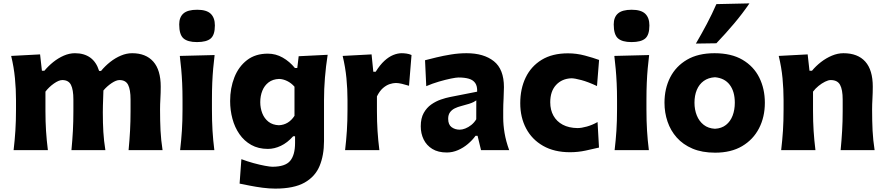

<svg xmlns="http://www.w3.org/2000/svg" viewBox="-20 -893 5270 1142"><path d="M744.8 0H946.9Q937.7 -59.7 934.8 -116.1Q932 -172.5 932 -242.4Q932 -271.6 934 -306.2Q936 -340.7 936 -377.3Q936 -476.7 891.8 -526.6Q847.5 -576.5 766 -576.5Q732.6 -576.5 699.1 -562.3Q665.5 -548.2 635.3 -524.3Q605 -500.3 581.1 -471.2H569.5Q553.1 -524.4 516.6 -550.5Q480.1 -576.5 425.8 -576.5Q392.4 -576.5 359.3 -562Q326.2 -547.5 296.6 -523.8Q267.1 -500 244.1 -472.2H229.3L218.4 -569.5L46.4 -560.4Q62.7 -493 68.9 -427.6Q75.2 -362.1 75.2 -298.2V-242.4Q75.2 -172.5 71.5 -116.1Q67.9 -59.7 60.9 0H264.8Q257.3 -59.7 253.8 -114.9Q250.3 -170.1 250.3 -232.7V-348Q271 -375.3 300.5 -396.1Q329.9 -416.8 350.4 -416.8Q387.7 -416.8 402.1 -388.2Q416.5 -359.5 416.5 -301.1V-232.7Q416.5 -170.1 413.6 -114.9Q410.6 -59.7 404.9 0H606.8Q597.8 -55.7 594.7 -108.3Q591.6 -161 591.6 -225.1Q591.6 -244 592.2 -266.5Q592.8 -289.1 593.7 -312Q594.6 -335 595.1 -354.8Q616.4 -380.2 643.8 -398.5Q671.2 -416.8 690.6 -416.8Q727.7 -416.8 742.1 -388.2Q756.5 -359.5 756.5 -301.1V-232.7Q756.5 -170.1 753.5 -114.9Q750.5 -59.7 744.8 0Z M1051.3 0H1254.9Q1247.4 -59.7 1244 -116.1Q1240.6 -172.5 1240.6 -242.4V-298.2Q1240.6 -355.6 1242.5 -400.7Q1244.5 -445.8 1248 -485.4Q1251.6 -525.1 1256.5 -565.6L1049.5 -560.4Q1054.4 -520.7 1057.9 -481.8Q1061.4 -442.9 1063.5 -398.6Q1065.6 -354.3 1065.6 -298.2V-242.4Q1065.6 -172.5 1061.9 -116.1Q1058.3 -59.7 1051.3 0ZM1151.7 -642.7Q1208.5 -642.7 1233.3 -664.1Q1258.1 -685.5 1258.1 -741.5Q1258.1 -787.3 1233.4 -811.1Q1208.7 -835 1152.8 -835Q1096.2 -835 1071 -812.8Q1045.9 -790.7 1045.9 -747.9Q1045.9 -687.2 1071 -665Q1096.2 -642.7 1151.7 -642.7Z M1617.2 228.8Q1582 228.8 1541.7 223.6Q1501.5 218.3 1465.3 211.1Q1429 203.9 1405.1 199.1L1415.7 53.7Q1449.9 66.7 1487.5 77.1Q1525.1 87.4 1556 93.1Q1586.9 98.8 1599.9 98.8Q1676.3 98.8 1705.6 64Q1735 29.1 1735 -43.1V-82.4H1723.5Q1689.3 -43.8 1650.5 -25.6Q1611.7 -7.3 1573.4 -7.3Q1516.6 -7.3 1474.3 -31.1Q1432 -54.9 1404.1 -95.3Q1376.1 -135.7 1362.5 -186.7Q1348.8 -237.6 1348.8 -292Q1348.8 -369 1374.1 -433Q1399.4 -497.1 1449.3 -535.5Q1499.2 -573.9 1572.9 -573.9Q1620.3 -573.9 1661.4 -550.5Q1702.5 -527.2 1734 -488.6H1748.2L1756.5 -558.6L1928.9 -567.1Q1918.1 -498 1912.7 -430.6Q1907.2 -363.1 1907.2 -297.2V-53.4Q1907.2 30.4 1880.9 94.1Q1854.5 157.7 1791.2 193.3Q1727.9 228.8 1617.2 228.8ZM1639 -148.1Q1696.9 -150.7 1731.6 -204.1V-377.3Q1712.9 -398.8 1688.4 -410.9Q1663.9 -423 1639.6 -423.5Q1602.5 -422 1577.6 -403.1Q1552.7 -384.1 1540.4 -353.4Q1528 -322.8 1528 -285.5Q1528 -250.3 1540 -219.4Q1552.1 -188.5 1576.7 -169Q1601.4 -149.6 1639 -148.1Z M2032.6 0H2236.5Q2229 -59.7 2225.5 -114.9Q2222 -170.1 2222 -232.7V-319.8Q2238 -351.9 2257.8 -369.1Q2277.7 -386.2 2297.9 -392.8Q2318.2 -399.4 2335.1 -399.4Q2349.6 -399.4 2371.3 -394.3Q2392.9 -389.2 2412.8 -382.8L2427.7 -565.8Q2413.2 -572.3 2397.5 -574.4Q2381.7 -576.5 2369.3 -576.5Q2345.4 -576.5 2319.1 -565.9Q2292.8 -555.3 2266.4 -531.2Q2240.1 -507.2 2214.7 -466.5H2200.4L2190.1 -569.5L2018.1 -560.4Q2034.3 -493 2040.6 -427.6Q2046.9 -362.1 2046.9 -298.2V-242.4Q2046.9 -172.5 2043.2 -116.1Q2039.6 -59.7 2032.6 0Z M2714.4 -121.7Q2686.4 -121.7 2666 -136.7Q2645.7 -151.7 2645.7 -186.5Q2645.7 -210.3 2656.7 -225.2Q2667.6 -240.1 2685.3 -248.7Q2703 -257.3 2722.8 -262.2Q2753.1 -269.9 2770.2 -275.6Q2787.3 -281.2 2796.8 -286.2Q2806.3 -291.2 2813 -295.9L2812.7 -183.6Q2800.6 -163.6 2783.3 -149.7Q2766 -135.9 2747.7 -128.8Q2729.5 -121.7 2714.4 -121.7ZM2637.5 14Q2671.5 14 2703.8 0.1Q2736 -13.8 2762.9 -36.6Q2789.9 -59.4 2808.3 -85.1H2820.6L2841.1 0H3008.6Q2989.1 -53.7 2981.1 -101.9Q2973.1 -150.1 2973.1 -192.9V-237.6Q2973.1 -268.7 2975.3 -307.9Q2977.4 -347.2 2977.4 -374.5Q2977.4 -481.3 2917.4 -528.9Q2857.4 -576.5 2755.2 -576.5Q2709.5 -576.5 2662.9 -569Q2616.4 -561.5 2576.1 -551.7Q2535.8 -541.8 2508.1 -534.7L2515.3 -380.5Q2551.1 -396 2590.5 -407.6Q2629.9 -419.1 2661.7 -425.6Q2693.5 -432.1 2707.2 -432.1Q2743.3 -432.1 2768.6 -424.8Q2793.8 -417.5 2806.6 -399.1Q2819.5 -380.7 2818 -347.7L2656.4 -315.9Q2632.2 -311.2 2602.2 -300.9Q2572.3 -290.7 2545.1 -271.6Q2517.9 -252.6 2500.2 -221Q2482.6 -189.5 2482.6 -141.8Q2482.6 -99.1 2499.8 -63.6Q2517.1 -28.2 2551.4 -7.1Q2585.8 14 2637.5 14Z M3370.3 12.4Q3418 12.4 3463.9 2.5Q3509.9 -7.3 3542.8 -15.3L3534.2 -167Q3503.1 -149.4 3470.7 -140.3Q3438.3 -131.2 3414.7 -131.2Q3363.3 -132 3327.2 -151.2Q3291.2 -170.4 3272 -204.6Q3252.8 -238.8 3252.8 -284.5Q3252.8 -350.3 3287.5 -387.7Q3322.3 -425.1 3378.3 -427.4Q3398.1 -427.4 3437.9 -416.7Q3477.7 -406.1 3530.9 -381.2L3543.3 -536.5Q3508.6 -549.2 3459.1 -562.5Q3409.5 -575.8 3358.1 -575.8Q3265 -575.8 3201.8 -537.2Q3138.7 -498.5 3106.5 -431.6Q3074.4 -364.6 3074.4 -279.3Q3074.4 -195 3109.2 -129.1Q3144 -63.2 3210.4 -25.4Q3276.7 12.4 3370.3 12.4Z M3635.7 0H3839.4Q3831.9 -59.7 3828.5 -116.1Q3825 -172.5 3825 -242.4V-298.2Q3825 -355.6 3827 -400.7Q3828.9 -445.8 3832.5 -485.4Q3836.1 -525.1 3841 -565.6L3634 -560.4Q3638.8 -520.7 3642.3 -481.8Q3645.8 -442.9 3647.9 -398.6Q3650.1 -354.3 3650.1 -298.2V-242.4Q3650.1 -172.5 3646.4 -116.1Q3642.7 -59.7 3635.7 0ZM3736.2 -642.7Q3793 -642.7 3817.8 -664.1Q3842.6 -685.5 3842.6 -741.5Q3842.6 -787.3 3817.9 -811.1Q3793.1 -835 3737.3 -835Q3680.7 -835 3655.5 -812.8Q3630.4 -790.7 3630.4 -747.9Q3630.4 -687.2 3655.5 -665Q3680.7 -642.7 3736.2 -642.7Z M4232.6 -127.1Q4192.5 -129.2 4165.4 -150.6Q4138.3 -171.9 4124.5 -206.4Q4110.7 -240.9 4110.7 -281.9Q4110.7 -324.9 4124.5 -358.2Q4138.3 -391.6 4165.6 -411.4Q4192.9 -431.2 4232.6 -433.6Q4290 -428.5 4320.3 -388.6Q4350.6 -348.6 4350.6 -281.9Q4350.6 -239.9 4337.6 -205.4Q4324.5 -170.9 4298.3 -150.1Q4272.1 -129.2 4232.6 -127.1ZM4233.6 15.1Q4328.3 15.1 4394.2 -23.8Q4460.1 -62.8 4494.7 -130Q4529.3 -197.1 4529.3 -281.9Q4529.3 -364.6 4496.2 -431.4Q4463.1 -498.2 4396.5 -537.4Q4329.9 -576.5 4229.8 -576.5Q4132.5 -576.5 4066.2 -537.8Q4000 -499 3966.1 -432.5Q3932.3 -365.9 3932.3 -281.9Q3932.3 -223.1 3950.4 -169.8Q3968.4 -116.4 4005.4 -74.8Q4042.3 -33.2 4099.1 -9Q4155.9 15.1 4233.6 15.1ZM4119.1 -633.8 4240.9 -635.6Q4295.6 -692.9 4345.7 -752.2Q4395.8 -811.5 4437.7 -872.9L4241 -868.5Q4215.2 -809.4 4184.4 -751.1Q4153.6 -692.9 4119.1 -633.8Z M4626.3 0H4830.2Q4822.8 -59.7 4819.3 -114.9Q4815.8 -170.1 4815.8 -232.7V-348Q4829.6 -366.5 4848.7 -382Q4867.8 -397.5 4887.3 -407.1Q4906.7 -416.8 4920.9 -416.8Q4961.3 -416.8 4976.7 -388.2Q4992.2 -359.5 4992.2 -301.1V-232.7Q4992.2 -170.1 4988.9 -114.9Q4985.7 -59.7 4980 0H5182.1Q5172.9 -59.7 5170 -116.1Q5167.2 -172.5 5167.2 -242.4Q5167.2 -271.6 5169.2 -306.2Q5171.2 -340.7 5171.2 -377.3Q5171.2 -476.7 5126.6 -526.6Q5082 -576.5 4996.6 -576.5Q4962.6 -576.5 4928.1 -562Q4893.6 -547.5 4863 -523.8Q4832.5 -500 4809.6 -472.2H4794.8L4783.9 -569.5L4611.8 -560.4Q4628.1 -493 4634.4 -427.6Q4640.6 -362.1 4640.6 -298.2V-242.4Q4640.6 -172.5 4637 -116.1Q4633.3 -59.7 4626.3 0Z"/></svg>

Font: Pinar FD VF
Style: Regular
Weight: 300
Designer: Amin Abedi
Version: Version 2.000